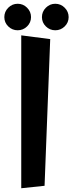

<svg xmlns="http://www.w3.org/2000/svg" viewBox="-20 -988 385 1021"><path d="M345 -897Q345 -868 324 -847.5Q303 -827 274 -827Q245 -827 224 -847.5Q203 -868 203 -897Q203 -926 224 -947Q245 -968 274 -968Q303 -968 324 -947Q345 -926 345 -897ZM145 -897Q145 -868 124 -847.5Q103 -827 74 -827Q45 -827 24 -847.5Q3 -868 3 -897Q3 -926 24 -947Q45 -968 74 -968Q103 -968 124 -947Q145 -926 145 -897ZM93 13V-800L247 -780L217 0Z"/></svg>

Font: RocknRoll One
Style: Regular
Weight: 400
Designer: Fontworks Inc.
Foundry: Fontworks Inc.
Version: Version 1.100